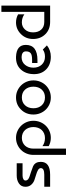

<svg xmlns="http://www.w3.org/2000/svg" viewBox="875 -1615 968 2758"><g transform="rotate(-90 1359.0 -236.0)"><path d="M393 -480V-396H216Q187 -396 166 -385Q145 -374 145 -354Q145 -342 150 -332.5Q155 -323 161.5 -317Q168 -311 181.5 -304.5Q195 -298 202.5 -295.5Q210 -293 266 -275Q322 -257 349 -245Q376 -233 390.5 -212.5Q405 -192 409 -172.5Q413 -153 413 -134Q413 0 229 0H56V-84H229Q323 -84 323 -134Q323 -158 295.5 -174Q268 -190 228.5 -201Q189 -212 149.5 -226.5Q110 -241 82.5 -273.5Q55 -306 55 -354Q55 -415 102 -447.5Q149 -480 216 -480Z M513 228V-240Q513 -292 532 -338Q551 -384 584 -417.5Q617 -451 662 -470.5Q707 -490 758 -490Q809 -490 853.5 -470.5Q898 -451 931.5 -417Q965 -383 984 -337.5Q1003 -292 1003 -240Q1003 -188 984.5 -142.5Q966 -97 933 -63Q900 -29 855 -9.5Q810 10 758 10Q694 10 639 -20V-110Q688 -74 755 -74Q791 -74 820.5 -86.5Q850 -99 870.5 -121Q891 -143 902 -173.5Q913 -204 913 -240Q913 -276 902 -306.5Q891 -337 871 -359Q851 -381 822.5 -393.5Q794 -406 758 -406Q723 -406 694.5 -394Q666 -382 645.5 -360Q625 -338 614 -307.5Q603 -277 603 -240V228Z M1163 -417Q1233 -490 1338 -490Q1389 -490 1433.5 -470.5Q1478 -451 1511.5 -417Q1545 -383 1564 -337.5Q1583 -292 1583 -240Q1583 -188 1564.5 -142.5Q1546 -97 1513 -63Q1480 -29 1435 -9.5Q1390 10 1338 10Q1285 10 1240.5 -9.5Q1196 -29 1163 -63Q1130 -97 1111.5 -142.5Q1093 -188 1093 -240Q1093 -346 1163 -417ZM1338 -406Q1268 -406 1225.5 -360Q1183 -314 1183 -240Q1183 -166 1225.5 -120Q1268 -74 1338 -74Q1409 -74 1451 -120.5Q1493 -167 1493 -240Q1493 -313 1451 -359.5Q1409 -406 1338 -406Z M1923 -490Q2093 -483 2093 -349Q2093 -182 1874 -182H1833V-259H1881Q1948 -259 1974 -279.5Q2000 -300 2000 -348Q2000 -379 1977 -394.5Q1954 -410 1918 -410Q1847 -410 1806.5 -360Q1766 -310 1766 -240Q1766 -166 1809.5 -120Q1853 -74 1923 -74Q1986 -74 2026 -105L2086 -46Q2017 10 1923 10Q1809 10 1741 -57Q1673 -124 1673 -230Q1673 -348 1740 -421Q1807 -494 1923 -490Z M2568 -700H2658V0H2423Q2314 0 2246 -69.5Q2178 -139 2178 -245Q2178 -349 2248.5 -419.5Q2319 -490 2416 -490Q2478 -490 2532 -460V-370Q2482 -406 2416 -406Q2356 -406 2314.5 -361.5Q2273 -317 2273 -245Q2273 -172 2312.5 -128Q2352 -84 2423 -84H2568Z"/></g></svg>

Font: Baumans
Style: Regular
Weight: 400
Designer: Henadij Zarechnjuk
Foundry: Cyreal (www.cyreal.org)
Version: Version 001.001